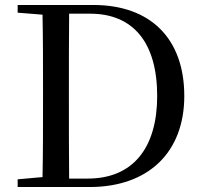

<svg xmlns="http://www.w3.org/2000/svg" viewBox="-20 -752 815 772"><path d="M51 -701 151 -693C153 -593 153 -492 153 -387V-358C153 -241 153 -139 151 -40L51 -31V0H340C577 0 721 -140 721 -366C721 -598 584 -732 355 -732H51ZM258 -34C257 -136 257 -239 257 -358V-387C257 -494 257 -596 258 -697H342C515 -697 612 -582 612 -366C612 -159 516 -34 333 -34Z"/></svg>

Font: Source Han Serif SC Medium
Style: Regular
Weight: 500
Designer: Ryoko NISHIZUKA 西塚涼子 (kana & ideographs); Frank Grießhammer (Latin, Greek & Cyrillic); Wenlong ZHANG 张文龙 (bopomofo); San
Foundry: Adobe
Version: Version 2.003;hotconv 1.1.1;makeotfexe 2.6.0